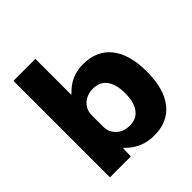

<svg xmlns="http://www.w3.org/2000/svg" viewBox="-197 -874 1027 1027"><g transform="rotate(-45 316.5 -360.0)"><path d="M388 10Q339 10 298.5 -7.5Q258 -25 224 -61H222L220 0H62V-730H228V-459H230Q264 -496 302.5 -513Q341 -530 388 -530Q491 -530 546.5 -460Q602 -390 602 -260Q602 -130 546.5 -60Q491 10 388 10ZM333 -120Q384 -120 411 -156.5Q438 -193 438 -260Q438 -328 411 -364Q384 -400 333 -400Q302 -400 278.5 -387.5Q255 -375 241.5 -353.5Q228 -332 228 -303V-217Q228 -189 241.5 -167Q255 -145 278.5 -132.5Q302 -120 333 -120Z"/></g></svg>

Font: M PLUS 2 ExtraBold
Style: Regular
Weight: 800
Version: Version 1.001